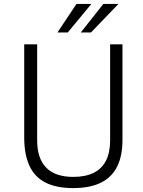

<svg xmlns="http://www.w3.org/2000/svg" viewBox="-20 -949 728 979"><path d="M604.5 -235.5Q604.5 -154.5 577.5 -100Q550.5 -45.5 495 -17.8Q439.5 10 353.5 10Q266.5 10 211.2 -18.5Q156 -47 129.8 -104.5Q103.5 -162 103.5 -248V-723H169.5V-232.5Q169.5 -141 215.8 -94Q262 -47 353.5 -47Q415 -47 457 -67.5Q499 -88 520.2 -129.2Q541.5 -170.5 541.5 -232.5V-723H604.5ZM370 -929 273 -783.5H325.5L446 -929ZM507 -929 392 -783.5H444L584 -929Z"/></svg>

Font: Public Sans Thin ExtraLight
Style: Regular
Weight: 250
Version: Version 1.007